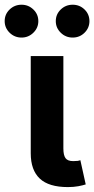

<svg xmlns="http://www.w3.org/2000/svg" viewBox="-64 -781 395 805"><path d="M220.7 3.4Q140.6 3.4 102.8 -32.2Q64.9 -67.9 64.9 -138.2V-545.9H201.7V-158.7Q201.7 -130.4 210.7 -117.9Q219.7 -105.5 242.7 -105.5Q254.9 -105.5 261.5 -106.4Q268.1 -107.4 272.9 -109.4L295.4 -7.8Q283.7 -3.9 264.2 -0.2Q244.6 3.4 220.7 3.4ZM240.7 -623.5Q211.4 -623.5 190.7 -643.8Q169.9 -664.1 169.9 -692.4Q169.9 -721.2 190.7 -741.2Q211.4 -761.2 240.7 -761.2Q270 -761.2 290.5 -741.2Q311 -721.2 311 -692.4Q311 -664.1 290.5 -643.8Q270 -623.5 240.7 -623.5ZM26.4 -623.5Q-2.9 -623.5 -23.7 -643.8Q-44.4 -664.1 -44.4 -692.4Q-44.4 -721.2 -23.7 -741.2Q-2.9 -761.2 26.4 -761.2Q55.2 -761.2 75.9 -741.2Q96.7 -721.2 96.7 -692.4Q96.7 -664.1 75.9 -643.8Q55.2 -623.5 26.4 -623.5Z"/></svg>

Font: Inter
Style: 650
Weight: 650
Designer: Rasmus Andersson
Foundry: rsms
Version: Version 4.001;git-66647c0bb